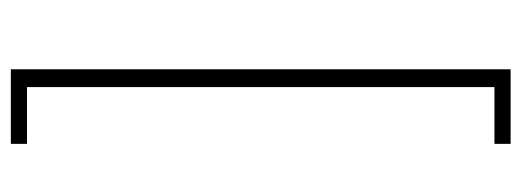

<svg xmlns="http://www.w3.org/2000/svg" viewBox="-316 -484 938 345"><g transform="rotate(90 152.5 -311.0)"><path d="M104 138V-760H238V-731H136V109H238V138Z"/></g></svg>

Font: IBM Plex Sans Arabic ExtraLight
Style: Regular
Weight: 200
Designer: Mike Abbink, Paul van der Laan, Pieter van Rosmalen, Wael Morcos, Khajak Apelian
Foundry: Bold Monday
Version: Version 1.1